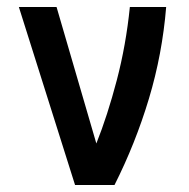

<svg xmlns="http://www.w3.org/2000/svg" viewBox="-20 -546 540 550"><path d="M34 -526H142L256 -135Q288 -215 314.5 -316Q341 -417 352 -526H456Q445 -391 406.5 -263Q368 -135 308 -16H195Z"/></svg>

Font: D2Coding ligature
Style: Bold
Weight: 700
Monospace: yes
Designer: Yong-Rak Park; Jeong-Hwan Yoon; Sang-Min Lee;
Foundry: NHN Corporation
Version: Version 1.3.2; Build 20180524